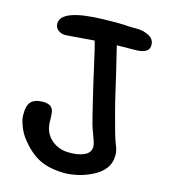

<svg xmlns="http://www.w3.org/2000/svg" viewBox="-69 -631 611 693"><g transform="rotate(10 236.0 -284.5)"><path d="M213 2Q159 -3 123 -24Q87 -45 56 -92Q42 -113 35 -139Q28 -165 30 -179Q32 -212 46 -226Q60 -240 92 -238Q122 -235 128 -217Q132 -207 129 -173Q126 -131 151 -104.5Q176 -78 214 -74Q249 -70 273 -78.5Q297 -87 299 -109Q300 -120 295 -137.5Q290 -155 285 -175Q282 -187 278 -212.5Q274 -238 269 -270.5Q264 -303 259 -339Q254 -375 250 -405.5Q246 -436 242.5 -459Q239 -482 237 -488Q191 -488 165 -488.5Q139 -489 132 -489Q116 -489 104 -499.5Q92 -510 94 -526Q100 -579 256 -569Q288 -567 304.5 -565.5Q321 -564 331.5 -562.5Q342 -561 351 -559.5Q360 -558 376 -557Q404 -555 424 -542Q444 -529 442 -508Q441 -475 385 -480L319 -485Q328 -427 334 -386Q340 -345 344.5 -312Q349 -279 354.5 -248Q360 -217 367 -178Q372 -150 378.5 -129.5Q385 -109 383 -92Q378 -36 311 -12Q284 -2 257 1Q230 4 213 2Z"/></g></svg>

Font: Dongol
Style: Regular
Weight: 400
Designer: Abdo Mohamed and Ibrahim Hamdi
Foundry: Protype Foundry
Version: Version 1.000;hotconv 1.0.109;makeotfexe 2.5.65596